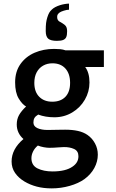

<svg xmlns="http://www.w3.org/2000/svg" viewBox="-20 -828 640 1060"><path d="M115 174Q82.5 154.5 63.2 126.8Q44 99 44 63.5Q44 -5 109.5 -60.5Q72.5 -93 72.5 -141Q72.5 -170 85.2 -192.8Q98 -215.5 124 -240Q102.5 -252 83 -284.5Q63.5 -317 63.5 -373.5Q63.5 -433 93 -474.5Q122.5 -516 171.2 -537Q220 -558 278.5 -558Q297.5 -558 312.8 -556.5Q328 -555 342 -550H553.5V-458H450.5Q474 -426 474 -372.5Q474 -322 448.5 -277.8Q423 -233.5 378.5 -207Q334 -180.5 280.5 -180.5Q230.5 -180.5 191 -195.5Q176.5 -187 170.5 -177Q164.5 -167 164.5 -151.5Q164.5 -131 186.2 -120.8Q208 -110.5 243.5 -110.5Q264 -110.5 301 -111.5L340 -112Q379.5 -112 410 -105.2Q440.5 -98.5 463 -83Q489 -65 504.5 -36.2Q520 -7.5 520 26Q520 64 500.8 99.5Q481.5 135 446 161Q413 184.5 364.8 198.2Q316.5 212 266 212Q220 212 183 202.2Q146 192.5 115 174ZM381 91.5Q397 80.5 405 66.5Q413 52.5 413 34.5Q413 5.5 389 -5.5Q365 -16.5 332.5 -16L305 -14.5Q276.5 -12 252 -12Q240 -12 221.8 -15.2Q203.5 -18.5 189 -24.5Q171.5 -10 162.5 8.5Q153.5 27 153.5 45.5Q153.5 85 187.2 101.8Q221 118.5 270 118.5Q343 118.5 381 91.5ZM367 -370.5Q367 -421 341 -449.8Q315 -478.5 269.5 -478.5Q240.5 -478.5 217.8 -465.5Q195 -452.5 182.2 -428.2Q169.5 -404 169.5 -370.5Q169.5 -321 196.5 -293.8Q223.5 -266.5 268.5 -266.5Q315 -266.5 341 -293.5Q367 -320.5 367 -370.5ZM310 -759.5Q303 -754.5 299.2 -749Q295.5 -743.5 295.5 -734.5Q295.5 -724.5 299.2 -718Q303 -711.5 311.5 -706.5Q296.5 -716 317.5 -704Q338.5 -692 344.5 -682.2Q350.5 -672.5 350.5 -655Q350.5 -634.5 345.8 -623.5Q341 -612.5 329 -607.5Q317 -602.5 294 -602.5Q260 -602.5 246.2 -614.5Q232.5 -626.5 232.5 -656.5Q232.5 -686 234.5 -701.5Q236.5 -717 241.5 -733Q246.5 -748.5 251.8 -757.8Q257 -767 266.5 -775.5Q281.5 -790 311.5 -799.5Q322 -803 336.5 -805.5Q351 -808 361 -808V-774.5Q348 -774 332.2 -769Q316.5 -764 310 -759.5Z"/></svg>

Font: JuliaMono SemiBold
Style: Regular
Weight: 600
Monospace: yes
Designer: cormullion
Foundry: corm
Version: Version 0.055; ttfautohint (v1.8.4)